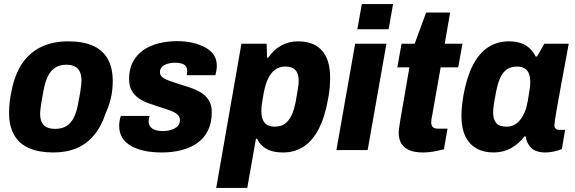

<svg xmlns="http://www.w3.org/2000/svg" viewBox="-20 -744 2851 952"><path d="M244 12Q174 12 125 -9Q76 -30 50.5 -74Q25 -118 25 -184Q25 -210 28 -237.5Q31 -265 37 -292Q53 -375 90 -429.5Q127 -484 184.5 -511.5Q242 -539 318 -539Q390 -539 439 -518Q488 -497 513.5 -453Q539 -409 539 -342Q539 -298 530 -258.5Q521 -219 504 -183Q483 -118 447 -74.5Q411 -31 361 -9.5Q311 12 244 12ZM253 -105Q287 -105 309.5 -119Q332 -133 346.5 -162Q361 -191 368 -235Q376 -274 379 -295Q382 -316 383 -327Q384 -338 384 -345Q384 -371 376 -388Q368 -405 352 -414Q336 -423 309 -423Q276 -423 253.5 -408.5Q231 -394 217 -365Q203 -336 195 -291Q188 -253 184.5 -231.5Q181 -210 180 -199Q179 -188 179 -181Q179 -156 186.5 -139Q194 -122 211 -113.5Q228 -105 253 -105Z M781 12Q734 12 695 3.5Q656 -5 628 -21.5Q600 -38 585.5 -62.5Q571 -87 571 -119Q571 -131 573 -144Q575 -157 579 -169H722Q719 -161 718 -154Q717 -147 717 -142Q717 -126 726 -115Q735 -104 751 -99Q767 -94 787 -94Q802 -94 817 -97Q832 -100 844.5 -106.5Q857 -113 864.5 -123Q872 -133 872 -148Q872 -163 863.5 -172.5Q855 -182 840.5 -189Q826 -196 807 -202Q788 -208 767 -215Q741 -223 715 -232.5Q689 -242 667.5 -257Q646 -272 633 -295Q620 -318 620 -351Q620 -401 638.5 -436.5Q657 -472 690 -495Q723 -518 766.5 -529Q810 -540 859 -540Q899 -540 934.5 -532Q970 -524 997.5 -509Q1025 -494 1040 -471.5Q1055 -449 1055 -418Q1055 -406 1052.5 -392.5Q1050 -379 1048 -371H906Q908 -381 908 -385.5Q908 -390 908 -393Q908 -407 901 -416Q894 -425 880.5 -429Q867 -433 847 -433Q832 -433 819 -430Q806 -427 795.5 -421.5Q785 -416 779 -407Q773 -398 773 -386Q773 -371 785.5 -361Q798 -351 818 -344Q838 -337 862 -329Q889 -321 918 -311.5Q947 -302 972.5 -287.5Q998 -273 1014 -249Q1030 -225 1030 -188Q1030 -134 1010.5 -95.5Q991 -57 956.5 -33.5Q922 -10 877.5 1Q833 12 781 12Z M1052 188 1177 -527H1302L1304 -458H1310Q1337 -498 1374.5 -518.5Q1412 -539 1458 -539Q1509 -539 1544.5 -519Q1580 -499 1598.5 -459Q1617 -419 1617 -359Q1617 -337 1615 -311Q1613 -285 1607 -255Q1591 -164 1560.5 -105Q1530 -46 1485.5 -17Q1441 12 1384 12Q1351 12 1326 4.5Q1301 -3 1283 -18.5Q1265 -34 1255 -56H1249L1206 188ZM1342 -116Q1372 -116 1392 -130Q1412 -144 1425 -171Q1438 -198 1446 -239Q1452 -274 1455.5 -294Q1459 -314 1460 -324.5Q1461 -335 1461 -343Q1461 -366 1454 -382Q1447 -398 1432.5 -406Q1418 -414 1394 -414Q1365 -414 1344 -398.5Q1323 -383 1309.5 -354.5Q1296 -326 1288 -286Q1283 -256 1280 -238Q1277 -220 1276.5 -210Q1276 -200 1276 -193Q1276 -169 1282.5 -152Q1289 -135 1303.5 -125.5Q1318 -116 1342 -116Z M1752 -599 1774 -724H1929L1907 -599ZM1648 0 1741 -527H1896L1803 0Z M2078 12Q2037 12 2010.5 1Q1984 -10 1970.5 -31.5Q1957 -53 1957 -86Q1957 -95 1959 -109Q1961 -123 1964 -144L2010 -410H1950L1971 -527H2036L2093 -682H2212L2185 -527H2273L2252 -410H2165L2122 -167Q2120 -160 2119 -151Q2118 -142 2118 -138Q2118 -122 2126 -114Q2134 -106 2153 -106H2199L2181 -4Q2166 0 2147.5 4Q2129 8 2111 10Q2093 12 2078 12Z M2427 12Q2378 12 2342 -8.5Q2306 -29 2287 -69Q2268 -109 2268 -168Q2268 -191 2270.5 -217Q2273 -243 2278 -272Q2294 -361 2324.5 -420.5Q2355 -480 2400 -509.5Q2445 -539 2503 -539Q2536 -539 2561.5 -530.5Q2587 -522 2605 -505.5Q2623 -489 2636 -464H2643L2679 -527H2800L2776 -397Q2770 -366 2763.5 -330.5Q2757 -295 2751 -260.5Q2745 -226 2739.5 -197Q2734 -168 2731.5 -148.5Q2729 -129 2729 -125Q2729 -112 2735.5 -106Q2742 -100 2753 -100H2782L2766 -5Q2749 2 2727.5 7Q2706 12 2684 12Q2655 12 2633.5 2.5Q2612 -7 2600 -29Q2595 -36 2591.5 -46Q2588 -56 2587 -67L2581 -68Q2553 -31 2514 -9.5Q2475 12 2427 12ZM2491 -116Q2512 -116 2529 -124.5Q2546 -133 2559.5 -150Q2573 -167 2582.5 -190.5Q2592 -214 2597 -244Q2602 -276 2605 -293.5Q2608 -311 2608.5 -321Q2609 -331 2609 -337Q2609 -362 2602.5 -379Q2596 -396 2581.5 -405Q2567 -414 2544 -414Q2514 -414 2493.5 -400Q2473 -386 2460.5 -358.5Q2448 -331 2440 -290Q2433 -255 2430 -235.5Q2427 -216 2426 -205.5Q2425 -195 2425 -188Q2425 -152 2440.5 -134Q2456 -116 2491 -116Z"/></svg>

Font: Archivo SemiCondensed ExtraBold
Style: Italic
Weight: 800
Width: 4
Italic angle: -10°
Designer: Hector Gatti
Foundry: Omnibus-Type
Version: Version 2.001